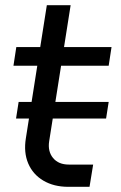

<svg xmlns="http://www.w3.org/2000/svg" viewBox="-20 -716 466 742"><path d="M326 6H244Q188 6 147.5 -18Q107 -42 89 -84.5Q71 -127 80 -182L161 -696H253L170 -170Q164 -131 185 -105.5Q206 -80 246 -80H340ZM400 -462H32L43 -534H411ZM390 -258H42L52 -322H400Z"/></svg>

Font: Sora Variable Italic
Style: Regular
Weight: 400
Designer: Jonathan Barnbrook, Julián Moncada
Foundry: Barnbrook Fonts
Version: Version 2.000